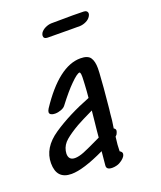

<svg xmlns="http://www.w3.org/2000/svg" viewBox="-162 -1005 923 1103"><g transform="rotate(-20 300.0 -453.5)"><path d="M111 -169Q111 -129 150 -129Q173 -129 206 -142Q236 -154 317 -193Q319 -218 321.5 -241.5Q324 -265 326 -284L333 -353Q264 -320 230 -301Q180 -272 150 -246.5Q120 -221 113 -186Q111 -174 111 -169ZM449 -569 448 -541Q444 -468 430 -327Q427 -307 423 -260Q419 -231 416 -213Q427 -207 427 -197Q427 -190 420 -176L416 -171L410 -165Q403 -114 403 -78Q417 -70 417 -59Q417 -42 392 -23Q385 -18 376 -13Q369 -9 356.5 -6Q344 -3 332 -3Q295 -3 298 -30L306 -114Q172 -50 100 -50Q9 -50 9 -148Q9 -242 106.5 -308Q204 -374 340 -427Q344 -466 346 -506Q346 -514 347 -526Q348 -538 348 -553Q348 -572 345 -578L342 -582H341Q326 -582 285 -541Q248 -505 193 -433Q185 -422 166.5 -415Q148 -408 129 -408Q115 -408 105.5 -413Q96 -418 96 -428Q96 -436 104 -449Q242 -657 373 -657Q418 -657 433.5 -634.5Q449 -612 449 -569ZM214 -852Q214 -859 219 -869Q229 -884 247.5 -893Q266 -902 285 -903L417 -904Q461 -904 483 -903Q494 -903 500.5 -897.5Q507 -892 507 -883Q507 -875 501 -866Q492 -851 473.5 -842Q455 -833 436 -832H378Q285 -832 238 -833Q226 -833 220 -838Q214 -843 214 -852Z"/></g></svg>

Font: Sedgwick Ave
Style: Regular
Weight: 400
Designer: Kevin Burke, Pedro Vergani
Foundry: Google, Inc.
Version: Version 1.000